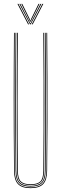

<svg xmlns="http://www.w3.org/2000/svg" viewBox="-20 -970 317 995"><path d="M138.5 5Q93.2 5 73.2 -16Q53.2 -37 52.8 -85Q51.8 -192.5 51.4 -284.6Q51 -376.8 51 -461Q51 -545.2 51.4 -628.2Q51.8 -711.2 52.5 -800H56.5Q55.8 -719.5 55.4 -625.5Q55 -531.5 55 -434.9Q55 -338.2 55.4 -248.5Q55.8 -158.8 56.5 -86.8Q57 -39.2 76 -19.1Q95 1 138.5 1Q182 1 201.1 -19.1Q220.2 -39.2 220.5 -86.8Q221.2 -158.2 221.6 -244.6Q222 -331 222 -425.2Q222 -519.5 221.6 -615Q221.2 -710.5 220.5 -800H224.5Q225.5 -684.5 225.9 -571.8Q226.2 -459 226 -339.8Q225.8 -220.5 224.2 -85Q223.8 -37 203.9 -16Q184 5 138.5 5ZM138.5 -3Q96.8 -3 78.9 -21.9Q61 -40.8 60.5 -86.5Q59.8 -158.2 59.4 -244.6Q59 -331 59 -425.2Q59 -519.5 59.4 -615Q59.8 -710.5 60.5 -800H64.5Q63.8 -719.5 63.4 -625.5Q63 -531.5 63 -434.9Q63 -338.2 63.4 -248.4Q63.8 -158.5 64.5 -86Q65 -41 82.5 -24Q100 -7 138.5 -7Q177.2 -7 194.8 -24Q212.2 -41 212.5 -86Q213.2 -157.8 213.6 -244.4Q214 -331 214 -425.2Q214 -519.5 213.6 -615Q213.2 -710.5 212.5 -800H216.5Q217.2 -719.5 217.6 -625.5Q218 -531.5 218 -435Q218 -338.5 217.6 -248.8Q217.2 -159 216.5 -86.5Q216.2 -40.8 198.2 -21.9Q180.2 -3 138.5 -3ZM138.5 -11Q102.5 -11 85.8 -26.4Q69 -41.8 68.5 -85.5Q67.8 -181.5 67.2 -301.8Q66.8 -422 67.1 -550.6Q67.5 -679.2 68.5 -800H72.5Q71.8 -719.5 71.4 -625.6Q71 -531.8 71 -435.2Q71 -338.8 71.4 -248.6Q71.8 -158.5 72.5 -85.2Q73 -43.5 88.8 -29.2Q104.5 -15 138.5 -15Q172.8 -15 188.5 -29.2Q204.2 -43.5 204.5 -85.2Q205.5 -181.2 205.9 -301.5Q206.2 -421.8 206 -550.4Q205.8 -679 204.5 -800H208.5Q209.2 -719.5 209.6 -625.5Q210 -531.5 210 -434.9Q210 -338.2 209.6 -248.2Q209.2 -158.2 208.5 -85.5Q208.2 -41.8 191.4 -26.4Q174.5 -11 138.5 -11ZM70.5 -949.8H75.5L130.5 -844H125.5ZM80.5 -949.8H85.5L132.5 -857.8L136.5 -849.5H138.5L142.5 -857.8L189.5 -949.8H194.5L139.5 -844H135.5ZM90.5 -949.8H95.5L133 -873.8L136.5 -864H138.5L142 -873.8L179.5 -949.8H184.5L144.5 -869.2L139.5 -858.2H135.5L130.5 -869.2ZM199.5 -949.8H204.5L149.5 -844H144.5Z"/></svg>

Font: Big Shoulders Inline Display Thin
Style: Regular
Weight: 100
Designer: Patric King
Foundry: XO Type Co
Version: Version 1.000